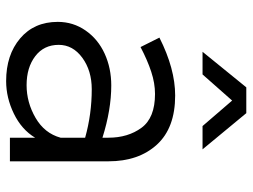

<svg xmlns="http://www.w3.org/2000/svg" viewBox="-116 -674 803 610"><g transform="rotate(90 285.0 -369.5)"><path d="M493 -313V0H418V-80Q392 -37 341.5 -12.5Q291 12 238 12Q155 12 102.5 -32.5Q50 -77 50 -152Q50 -201 77.5 -240.5Q105 -280 151 -301Q197 -322 252 -322Q329 -322 418 -294V-313Q418 -375 386.5 -418Q355 -461 279 -461Q245 -461 208.5 -449Q172 -437 130 -415L100 -475Q199 -525 284 -525Q387 -525 440 -467Q493 -409 493 -313ZM418 -161V-239Q343 -260 264 -260Q205 -260 164 -230Q123 -200 123 -155Q123 -108 159 -80.5Q195 -53 251 -53Q306 -53 355 -81.5Q404 -110 418 -161ZM381 -612 300 -706 217 -612H145L258 -751H340L455 -612Z"/></g></svg>

Font: Metropolitano
Style: Regular
Weight: 400
Designer: Fonts by Alex Slobzheninov & Chris M. Simpson / Changes by Cristiano Sobral
Foundry: Fonts by Alex Slobzheninov & Chris M. Simpson / Changes by Cristiano Sobral
Version: Version 1.00;August 30, 2020;FontCreator 13.0.0.2681 64-bit